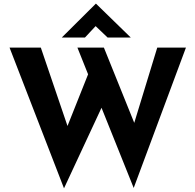

<svg xmlns="http://www.w3.org/2000/svg" viewBox="-20 -990 1063 1044"><path d="M707 32 532 -404 328 34 32 -731H202L347 -305L459 -586L401 -731H545L710 -322L835 -731H991ZM565 -786 500 -848 442 -786H316L501 -970H502L691 -786Z"/></svg>

Font: Josefin Sans
Style: Bold
Weight: 700
Designer: Santiago Orozco
Foundry: Typemade
Version: Version 2.000